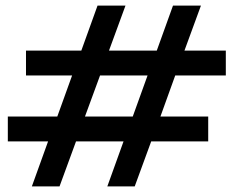

<svg xmlns="http://www.w3.org/2000/svg" viewBox="-20 -667 835 687"><path d="M462 0H364L422 -161H252L193 0H94L152 -161H8V-250H185L238 -397H73V-486H271L329 -647H429L370 -486H541L599 -647H699L640 -486H788V-397H607L554 -250H725V-161H521ZM284 -250H455L508 -397H338Z"/></svg>

Font: BioRhyme ExtraBold SemiBold
Style: Regular
Weight: 600
Version: Version 1.600;gftools[0.9.33]